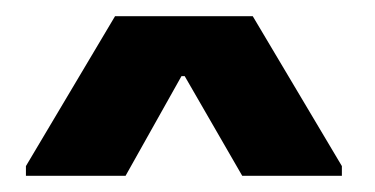

<svg xmlns="http://www.w3.org/2000/svg" viewBox="-20 -781 463 237"><path d="M12 -576 122 -761H292L402 -576V-564H279L208 -687H204L135 -564H12Z"/></svg>

Font: Lopes Sans
Style: Bold
Weight: 700
Designer: Gabriel Lam, Diego Maldonado
Foundry: TypeRant, Foresti Design
Version: Version 4.000